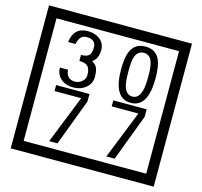

<svg xmlns="http://www.w3.org/2000/svg" viewBox="-141 -1116 1436 1362"><g transform="rotate(15 577.5 -435.0)"><path d="M1103 90H53V-960H1103ZM1028 15V-885H128V15ZM499 -556Q499 -504 460.5 -473Q422 -442 369 -442Q314 -442 280 -471Q242 -502 242 -554H301Q307 -485 370 -485Q398 -485 421 -504.5Q444 -524 444 -552Q444 -597 426 -616Q408 -635 363 -635V-679Q405 -679 421.5 -696Q438 -713 438 -754Q438 -812 369 -812Q318 -812 306 -744H251Q264 -855 368 -855Q419 -855 454 -829Q493 -800 493 -750Q493 -685 451 -658Q475 -642 483 -630Q499 -605 499 -556ZM917 -656Q917 -442 791 -442Q664 -442 664 -656Q664 -744 685 -789Q714 -855 791 -855Q868 -855 897 -789Q917 -745 917 -656ZM864 -656Q864 -723 855 -752Q840 -809 791 -809Q742 -809 726 -752Q718 -723 718 -656Q718 -587 726 -553Q742 -488 791 -488Q839 -488 855 -554Q864 -587 864 -656ZM493 -372 364 -30H303L444 -383H248V-427H493ZM913 -372 784 -30H723L864 -383H668V-427H913Z"/></g></svg>

Font: Unicode BMP Fallback SIL
Style: Regular
Weight: 400
Foundry: NRSI, SIL International
Version: Version 5.1 Based on Unicode 5.1